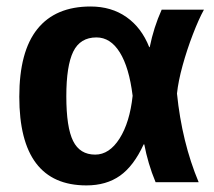

<svg xmlns="http://www.w3.org/2000/svg" viewBox="-20 -558 655 588"><path d="M419.9 -115.7Q389.6 -49.8 347.7 -20Q305.7 9.8 244.6 9.8Q39.1 9.8 39.1 -261.7Q39.1 -400.4 94.5 -469.2Q149.9 -538.1 257.3 -538.1Q321.3 -538.1 367.4 -505.6Q413.6 -473.1 437 -413.6H438.5Q450.7 -474.1 475.1 -528.3H604.5Q588.4 -499 570.6 -452.6Q552.7 -406.2 539.3 -357.7Q525.9 -309.1 522 -271.5Q537.1 -122.6 588.4 0H456.5Q444.3 -29.3 435.8 -58.3Q427.2 -87.4 421.9 -115.7ZM183.1 -263.2Q183.1 -168 203.9 -126.2Q224.6 -84.5 271.5 -84.5Q314.9 -84.5 346.2 -133.8Q377.4 -183.1 386.2 -264.6Q375.5 -351.6 346.9 -397.5Q318.4 -443.4 275.4 -443.4Q225.6 -443.4 204.3 -399.9Q183.1 -356.4 183.1 -263.2Z"/></svg>

Font: Arimo
Style: Bold
Weight: 700
Designer: Steve Matteson
Foundry: Monotype Imaging Inc.
Version: Version 1.33